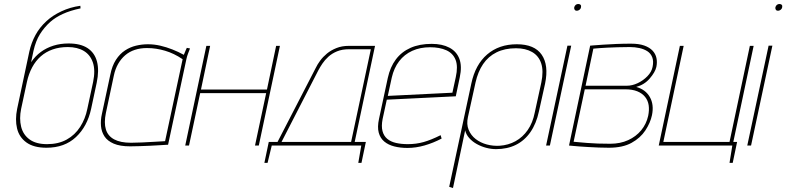

<svg xmlns="http://www.w3.org/2000/svg" viewBox="-20 -730 3944 963"><path d="M324 -512Q283 -512 248 -501Q213 -490 185 -469.5Q157 -449 136 -418L148 -475Q159 -524 180 -558Q201 -592 232 -620Q258 -643 295 -660Q332 -677 384 -688L383 -701Q332 -694 287.5 -673Q243 -652 213 -624Q179 -593 158 -554.5Q137 -516 127 -471L66 -184Q55 -130 65.5 -86Q76 -42 112.5 -15.5Q149 11 213 11Q304 11 361 -42.5Q418 -96 437 -184L465 -315Q478 -377 466.5 -421Q455 -465 419.5 -488.5Q384 -512 324 -512ZM320 -494Q368 -494 400.5 -474.5Q433 -455 446 -416Q459 -377 447 -319L418 -184Q408 -134 382 -93.5Q356 -53 314.5 -30Q273 -7 216 -7Q161 -7 128.5 -30.5Q96 -54 86 -94.5Q76 -135 86 -184L115 -319Q124 -360 141.5 -392.5Q159 -425 184.5 -447.5Q210 -470 244 -482Q278 -494 320 -494Z M933 -487 917 -490Q917 -490 912 -479Q907 -468 902 -455Q875 -470 844.5 -482Q814 -494 783.5 -501Q753 -508 722 -508Q692 -508 662.5 -501Q633 -494 607 -477Q581 -460 561.5 -430Q542 -400 533 -354L491 -158Q484 -127 486.5 -98Q489 -69 504 -46Q519 -23 550.5 -9.5Q582 4 633 4Q655 4 681 3Q707 2 732.5 1Q758 0 778.5 -1.5Q799 -3 811.5 -3.5Q824 -4 823 -4L915 -434Q918 -448 923 -461Q928 -474 933 -487ZM511 -163 551 -351Q558 -384 572.5 -409.5Q587 -435 608 -453Q629 -471 656.5 -480Q684 -489 717 -489Q741 -489 763.5 -485.5Q786 -482 808 -475.5Q830 -469 852 -458.5Q874 -448 896 -433L808 -22Q809 -22 792 -21Q775 -20 748.5 -18.5Q722 -17 692.5 -15.5Q663 -14 637 -14Q584 -14 552.5 -31Q521 -48 511 -81Q501 -114 511 -163Z M1319 -281H988L1034 -500H1015L909 0H928L984 -263H1315L1259 0H1278L1384 -500H1365Z M1759 -18 1861 -500H1730Q1695 -500 1667.5 -489Q1640 -478 1620 -461.5Q1600 -445 1586 -426Q1572 -407 1564 -390L1372 -18H1328L1306 87H1322L1343 0H1792L1777 87H1793L1815 -18ZM1392 -18 1577 -378Q1585 -393 1597 -411Q1609 -429 1627 -445.5Q1645 -462 1670.5 -472.5Q1696 -483 1731 -483H1840L1741 -18Z M1899 -133 1920 -230 2266 -247 2286 -342Q2298 -398 2284 -435Q2270 -472 2234 -491Q2198 -510 2145 -510Q2084 -510 2039 -490Q1994 -470 1965.5 -432Q1937 -394 1925 -339L1881 -134Q1872 -93 1879.5 -65Q1887 -37 1907.5 -20Q1928 -3 1958 4.5Q1988 12 2024 12Q2066 12 2109.5 -0.5Q2153 -13 2195 -35L2190 -52Q2142 -28 2104.5 -17.5Q2067 -7 2026 -7Q1993 -7 1966.5 -13Q1940 -19 1922.5 -33.5Q1905 -48 1898.5 -72.5Q1892 -97 1899 -133ZM2266 -343 2249 -265 1925 -249 1945 -341Q1956 -389 1982 -423Q2008 -457 2047.5 -475Q2087 -493 2137 -493Q2185 -493 2218.5 -478Q2252 -463 2265 -430Q2278 -397 2266 -343Z M2683 -171 2714 -311Q2733 -403 2697 -455.5Q2661 -508 2572 -508Q2483 -508 2423.5 -457Q2364 -406 2344 -311L2233 207L2252 213L2313 -76Q2318 -55 2333.5 -37.5Q2349 -20 2371.5 -7.5Q2394 5 2419 11.5Q2444 18 2468 18Q2524 18 2567.5 -3.5Q2611 -25 2640.5 -67.5Q2670 -110 2683 -171ZM2695 -316 2662 -165Q2652 -114 2627 -78Q2602 -42 2566 -22Q2530 -2 2486 1Q2453 3 2421.5 -5.5Q2390 -14 2366 -32.5Q2342 -51 2330.5 -79Q2319 -107 2327 -143L2365 -316Q2377 -370 2403 -408.5Q2429 -447 2470.5 -467.5Q2512 -488 2568 -488Q2616 -488 2649 -469Q2682 -450 2694.5 -412Q2707 -374 2695 -316Z M2719 0H2738L2845 -501H2826ZM2880 -710Q2873 -710 2867.5 -705.5Q2862 -701 2860 -693Q2859 -686 2862.5 -681Q2866 -676 2873 -676Q2880 -676 2886.5 -681Q2893 -686 2894 -693Q2896 -701 2892 -705.5Q2888 -710 2880 -710Z M3171 -294Q3212 -305 3239 -336.5Q3266 -368 3272 -394Q3277 -418 3272.5 -439Q3268 -460 3253 -476Q3238 -492 3211.5 -501.5Q3185 -511 3145 -511Q3108 -511 3072 -509.5Q3036 -508 3006 -506Q2976 -504 2958 -502.5Q2940 -501 2940 -501L2834 0Q2837 0 2850.5 1.5Q2864 3 2885 4.5Q2906 6 2931.5 7.5Q2957 9 2983.5 10Q3010 11 3034 11Q3103 11 3147.5 -13.5Q3192 -38 3217 -76Q3242 -114 3250 -152Q3261 -205 3239.5 -243Q3218 -281 3171 -294ZM3139 -494Q3164 -494 3187 -489Q3210 -484 3227 -473Q3244 -462 3251.5 -442.5Q3259 -423 3253 -394Q3248 -369 3227 -347.5Q3206 -326 3178.5 -313Q3151 -300 3124 -300H2917L2956 -486Q2968 -487 2985.5 -488.5Q3003 -490 3026 -491Q3049 -492 3077.5 -493Q3106 -494 3139 -494ZM3041 -9Q3007 -9 2978 -10Q2949 -11 2925.5 -13Q2902 -15 2884.5 -16.5Q2867 -18 2857 -19L2913 -282H3116Q3152 -282 3176.5 -272Q3201 -262 3215.5 -244Q3230 -226 3233.5 -202Q3237 -178 3231 -149Q3222 -108 3196 -76.5Q3170 -45 3130.5 -27Q3091 -9 3041 -9Z M3760 -500H3741L3639 -18H3307L3409 -500H3390L3284 0H3653L3639 87H3655L3677 -18H3658Z M3728 0H3747L3854 -501H3835ZM3889 -710Q3882 -710 3876.5 -705.5Q3871 -701 3869 -693Q3868 -686 3871.5 -681Q3875 -676 3882 -676Q3889 -676 3895.5 -681Q3902 -686 3903 -693Q3905 -701 3901 -705.5Q3897 -710 3889 -710Z"/></svg>

Font: Advent Pro Thin
Style: Italic
Weight: 250
Italic angle: -12°
Version: Version 3.000